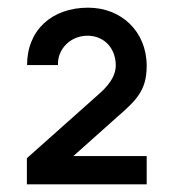

<svg xmlns="http://www.w3.org/2000/svg" viewBox="-20 -750 452 500"><path d="M50 -270H362V-343.5H171L282.5 -443C334.5 -488.5 362 -513.5 362 -578.5C362 -667.5 296.5 -730 209.5 -730C115 -730 50.5 -671.5 50.5 -580.5H131C129 -621 162.5 -657 208 -657C251.5 -657 281.5 -624 281.5 -579.5C281.5 -558.5 271 -535.5 242 -509L50 -338Z"/></svg>

Font: Eudonet
Style: Bold
Weight: 700
Designer: Mikhail Sharanda
Foundry: Mikhail Sharanda
Version: Version 4.503;Glyphs 3.1.2 (3151)